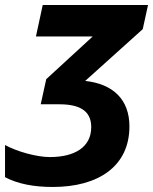

<svg xmlns="http://www.w3.org/2000/svg" viewBox="-22 -734 609 764"><path d="M188 10C369 10 493 -72 493 -231C493 -338 428 -400 317 -412L546 -618L567 -714H148L121 -589H347L162 -419L140 -319H215C311 -319 341 -281 341 -228C341 -149 276 -109 176 -109C124 -109 45 -131 -2 -157V-29C49 -2 113 10 188 10Z"/></svg>

Font: BC Sans
Style: Bold Italic
Weight: 700
Italic angle: -12°
Designer: Monotype Design Team
Province of B.C.
Foundry: Monotype Imaging Inc.
Version: Version 2.000;GOOG;noto-source:20170915:90ef993387c0